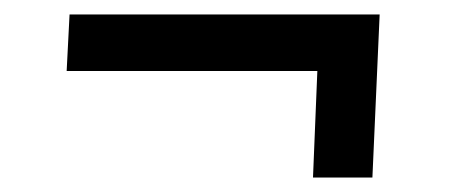

<svg xmlns="http://www.w3.org/2000/svg" viewBox="-20 -394 622 265"><path d="M412 -149 418 -296H72L76 -374H504L494 -149Z"/></svg>

Font: Literata 12pt Medium
Style: Italic
Weight: 500
Italic angle: -2°
Designer: Latin by Veronika Burian and Jose Scaglione. Greek by Irene Vlachou. Cyrillic by Vera Evstafieva
Foundry: TypeTogether
Version: Version 3.002